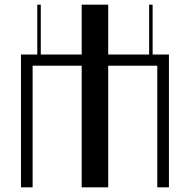

<svg xmlns="http://www.w3.org/2000/svg" viewBox="-20 -804 815 824"><path d="M70 -570H140V-784H155V-570H330.6V-784H444.4V-570H620V-784H635V-570H705V0H655V-522H444.4V0H330.6V-522H120V0H70Z"/></svg>

Font: Facade Sud
Style: Regular
Weight: 100
Designer: Éléonore Fines
Foundry: Velvetyne Type Foundry
Version: Version 1.001;Glyphs 3.2 (3202)